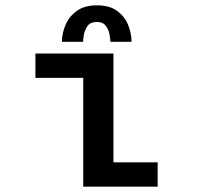

<svg xmlns="http://www.w3.org/2000/svg" viewBox="-20 -701 750 721"><path d="M406 -91.5H572V0H292.5V-408.5H113V-500H406ZM212.5 -544Q212.5 -575 225.8 -606.8Q239 -638.5 268 -659.8Q297 -681 344.5 -681Q392 -681 420.5 -659.5Q449 -638 461.5 -606.5Q474 -575 474 -544H394.5Q394.5 -552.5 391.5 -570.5Q388.5 -588.5 377.8 -603.5Q367 -618.5 343.5 -618.5Q319.5 -618.5 308.8 -603.5Q298 -588.5 295 -570.8Q292 -553 292 -544Z"/></svg>

Font: League Mono Medium
Style: Regular
Weight: 500
Width: 6
Designer: Tyler Finck
Foundry: The League of Moveable Type / Tyler Finck
Version: Version 2.300;RELEASE